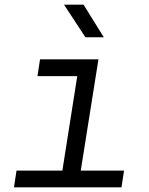

<svg xmlns="http://www.w3.org/2000/svg" viewBox="-20 -805 640 825"><path d="M347 -645H426L339 -785H255ZM40 0H502L513 -72H327L403 -550H152L141 -478H312L248 -72H51Z"/></svg>

Font: JetBrains Mono Light
Style: Italic
Weight: 336
Italic angle: -9°
Monospace: yes
Designer: Philipp Nurullin, Konstantin Bulenkov
Foundry: JetBrains
Version: Version 2.305